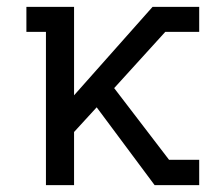

<svg xmlns="http://www.w3.org/2000/svg" viewBox="-20 -540 640 560"><path d="M114 0V-447H57V-520H196V-262L425 -520H561V-447H462L313 -283L473 -74H561V0H431L262 -227L196 -155V0Z"/></svg>

Font: Iosevka HT Extended
Style: Regular
Weight: 400
Width: 7
Monospace: yes
Designer: Belleve Invis
Foundry: Belleve Invis
Version: Version 32.3.0; ttfautohint (v1.8.4)